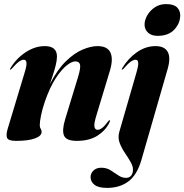

<svg xmlns="http://www.w3.org/2000/svg" viewBox="-20 -678 900 937"><path d="M30 -338Q25.5 -338.5 31 -345.5Q60 -393.5 105.5 -423.2Q151 -453 198.5 -453Q258 -453 258 -402Q258 -384 252 -359.8Q246 -335.5 237.8 -310.8Q229.5 -286 223.5 -267.5Q259.5 -338 301 -378.5Q342.5 -419 383 -436Q423.5 -453 456 -453Q504 -453 518.8 -421.8Q533.5 -390.5 516.5 -333.5L450.5 -115Q437.5 -72.5 441 -58.5Q444.5 -44.5 456 -44.5Q466 -44.5 477.8 -53Q489.5 -61.5 506.5 -84Q512.5 -92 514.5 -91.5Q519.5 -91.5 513.5 -79Q494.5 -40.5 455 -15.5Q415.5 9.5 355 9.5Q303.5 9.5 292.5 -16.2Q281.5 -42 298 -96L361 -302.5Q374.5 -347.5 370.5 -363Q366.5 -378.5 347 -378.5Q331 -378.5 305.5 -358.8Q280 -339 251.8 -295.8Q223.5 -252.5 199 -182.5Q186 -144 180 -113.5Q174 -83 174 -67.5Q174 -56.5 178.5 -50Q183 -43.5 183 -34Q183 -14.5 150.5 -2.5Q118 9.5 58.5 9.5Q22 9.5 15 -4Q8 -17.5 17.5 -49.5L100 -323Q111 -358.5 109.2 -372.5Q107.5 -386.5 96 -386.5Q86 -386.5 73 -377.5Q60 -368.5 38 -343.5Q32.5 -338 30 -338ZM749.5 -503Q719.5 -503 702.5 -518.5Q685.5 -534 685.5 -558Q685.5 -580.5 699 -603.8Q712.5 -627 736 -642.5Q759.5 -658 790.5 -658Q827.5 -658 843.5 -642.5Q859.5 -627 859.5 -603.5Q859.5 -564.5 830.8 -533.8Q802 -503 749.5 -503ZM798 -341 670 103Q649 175.5 606.8 207.2Q564.5 239 502.5 239Q460.5 239 441.2 224Q422 209 422 186Q422 168 436.2 154.2Q450.5 140.5 474.5 140.5Q500 140.5 519.8 153Q539.5 165.5 557.5 177.8Q575.5 190 594.5 190Q622 190 628 161Q632 139.5 619.8 117Q607.5 94.5 590.8 70.2Q574 46 564 19.8Q554 -6.5 562.5 -35.5L645.5 -322.5Q656 -358.5 654.5 -372.5Q653 -386.5 641.5 -386.5Q631.5 -386.5 618.5 -377.5Q605.5 -368.5 583.5 -343.5Q578 -338 575.5 -338Q572.5 -338.5 576.5 -345.5Q605.5 -393.5 648.2 -423.2Q691 -453 739 -453Q783 -453 798.5 -424.8Q814 -396.5 798 -341Z"/></svg>

Font: Fraunces 144pt
Style: Bold Italic
Weight: 700
Italic angle: -16°
Version: Version 1.000;[b76b70a41]